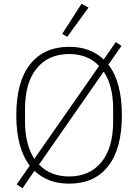

<svg xmlns="http://www.w3.org/2000/svg" viewBox="-20 -957 729 1013"><path d="M99 36 68 16 137 -83Q66 -176 66 -349Q66 -526 139 -618Q212 -710 345 -710Q457 -710 527 -643L591 -735L621 -715L552 -616Q623 -524 623 -349Q623 -172 550.5 -80Q478 12 345 12Q232 12 162 -56ZM503 -609Q443 -672 345 -672Q236 -672 174 -596.5Q112 -521 112 -382V-316Q112 -195 161 -119ZM577 -316V-382Q577 -506 527 -579L186 -89Q246 -26 345 -26Q453 -26 515 -101.5Q577 -177 577 -316ZM447 -917 335 -763 308 -778 410 -937Z"/></svg>

Font: Anuphan ExtraLight
Style: Regular
Weight: 200
Designer: Cadson Demak
Version: Version 3.001